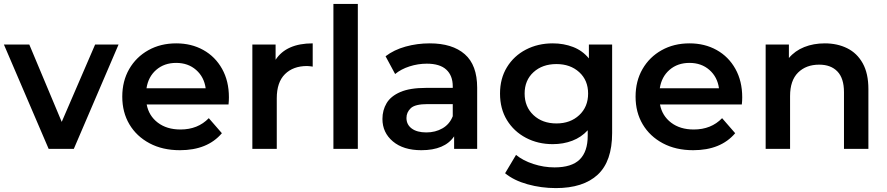

<svg xmlns="http://www.w3.org/2000/svg" viewBox="-25 -762 4543 983"><path d="M224 0 -5 -534H125L291 -138L462 -534H582L353 0Z M896 7Q807 7 740.5 -28.5Q674 -64 637.5 -125.5Q601 -187 601 -267Q601 -347 636.5 -408.5Q672 -470 734.5 -505Q797 -540 877 -540Q955 -540 1016 -506Q1077 -472 1112 -409.5Q1147 -347 1147 -264Q1147 -256 1146.5 -246Q1146 -236 1145 -227H726Q737 -169 783 -134Q829 -99 899 -99Q988 -99 1044 -157L1111 -80Q1037 7 896 7ZM725 -310H1028Q1020 -368 979 -404Q938 -440 877 -440Q816 -440 775 -404.5Q734 -369 725 -310Z M1267 0V-534H1386V-456Q1441 -540 1576 -540V-421Q1568 -422 1561 -423Q1554 -424 1547 -424Q1476 -424 1434 -382.5Q1392 -341 1392 -259V0Z M1682 0V-742H1807V0Z M2300 0V-64Q2252 7 2132 7Q2040 7 1986.5 -38Q1933 -83 1933 -153Q1933 -198 1954.5 -234Q1976 -270 2025 -291Q2074 -312 2155 -312H2293V-320Q2293 -375 2260 -405.5Q2227 -436 2160 -436Q2115 -436 2071.5 -422Q2028 -408 1998 -383L1949 -474Q1992 -507 2051.5 -523.5Q2111 -540 2175 -540Q2291 -540 2354.5 -484.5Q2418 -429 2418 -313V0ZM2293 -167V-229H2164Q2100 -229 2078 -208Q2056 -187 2056 -158Q2056 -124 2083 -104Q2110 -84 2158 -84Q2204 -84 2240.5 -105Q2277 -126 2293 -167Z M2821 201Q2746 201 2676 181.5Q2606 162 2561 125L2617 31Q2652 60 2705.5 77.5Q2759 95 2814 95Q2902 95 2943 54.5Q2984 14 2984 -67V-95Q2951 -59 2905 -41.5Q2859 -24 2805 -24Q2729 -24 2667.5 -56.5Q2606 -89 2570.5 -147Q2535 -205 2535 -283Q2535 -360 2570.5 -418Q2606 -476 2667.5 -508Q2729 -540 2805 -540Q2861 -540 2909 -521.5Q2957 -503 2990 -463V-534H3109V-81Q3109 64 3035 132.5Q2961 201 2821 201ZM2824 -130Q2895 -130 2940.5 -172.5Q2986 -215 2986 -283Q2986 -351 2940.5 -392.5Q2895 -434 2824 -434Q2752 -434 2706.5 -392.5Q2661 -351 2661 -283Q2661 -215 2706.5 -172.5Q2752 -130 2824 -130Z M3524 7Q3435 7 3368.5 -28.5Q3302 -64 3265.5 -125.5Q3229 -187 3229 -267Q3229 -347 3264.5 -408.5Q3300 -470 3362.5 -505Q3425 -540 3505 -540Q3583 -540 3644 -506Q3705 -472 3740 -409.5Q3775 -347 3775 -264Q3775 -256 3774.5 -246Q3774 -236 3773 -227H3354Q3365 -169 3411 -134Q3457 -99 3527 -99Q3616 -99 3672 -157L3739 -80Q3665 7 3524 7ZM3353 -310H3656Q3648 -368 3607 -404Q3566 -440 3505 -440Q3444 -440 3403 -404.5Q3362 -369 3353 -310Z M3895 0V-534H4014V-465Q4045 -502 4092.5 -521Q4140 -540 4198 -540Q4262 -540 4312.5 -515Q4363 -490 4392 -438Q4421 -386 4421 -306V0H4296V-290Q4296 -361 4262.5 -396Q4229 -431 4169 -431Q4102 -431 4061 -390.5Q4020 -350 4020 -270V0Z"/></svg>

Font: Montserrat SemiBold
Style: Regular
Weight: 600
Designer: Julieta Ulanovsky
Foundry: Julieta Ulanovsky
Version: Version 9.000; ttfautohint (v1.8.4.7-5d5b)